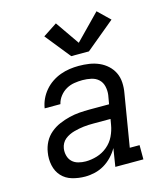

<svg xmlns="http://www.w3.org/2000/svg" viewBox="-116 -869 832 965"><g transform="rotate(-15 300.0 -386.0)"><path d="M208 8Q173 8 140.5 -1.5Q108 -11 86.5 -34.5Q65 -58 58 -91.5Q51 -125 57 -159Q61 -186 74 -211Q87 -236 109 -254.5Q131 -273 157 -284Q183 -295 209.5 -301.5Q236 -308 262.5 -310Q289 -312 316 -312H417L425 -358Q428 -380 423 -402.5Q418 -425 402.5 -439.5Q387 -454 364.5 -459Q342 -464 319 -464Q298 -464 276 -460.5Q254 -457 234.5 -446Q215 -435 200.5 -416.5Q186 -398 181 -376H99Q103 -401 113.5 -423.5Q124 -446 140.5 -465.5Q157 -485 178.5 -499.5Q200 -514 223.5 -522.5Q247 -531 271 -534.5Q295 -538 319 -538Q347 -538 373.5 -534Q400 -530 424 -519.5Q448 -509 467 -491.5Q486 -474 497 -451Q508 -428 509.5 -400.5Q511 -373 506 -346L461 -74H512V0H366L381 -94Q368 -71 349 -51Q330 -31 307 -17.5Q284 -4 258.5 2Q233 8 208 8ZM230 -65Q259 -65 289 -74Q319 -83 343.5 -103.5Q368 -124 381.5 -152Q395 -180 400 -210L405 -239H316Q303 -239 290.5 -238.5Q278 -238 265 -236.5Q252 -235 239.5 -232.5Q227 -230 214 -226.5Q201 -223 188.5 -217Q176 -211 165.5 -202.5Q155 -194 148.5 -182Q142 -170 140 -157Q137 -138 142 -119Q147 -100 160 -87.5Q173 -75 192 -70Q211 -65 230 -65ZM388 -595H296L191 -726L264 -774L350 -650L477 -780L539 -720Z"/></g></svg>

Font: Iosevka Slab Extended Oblique
Style: Regular
Weight: 400
Width: 7
Italic angle: -9°
Monospace: yes
Designer: Belleve Invis
Foundry: Belleve Invis
Version: Version 11.1.0; ttfautohint (v1.8.3)